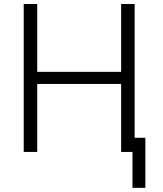

<svg xmlns="http://www.w3.org/2000/svg" viewBox="-20 -747 799 944"><path d="M96.6 0V-727.3H163V-393.8H575.6V-727.3H642V-69.6H694.6V176.5H631.4V0H575.6V-334.2H163V0Z"/></svg>

Font: Inter Light BETA
Style: Regular
Weight: 300
Designer: Rasmus Andersson
Foundry: rsms
Version: Version 3.011;git-f93a4a705